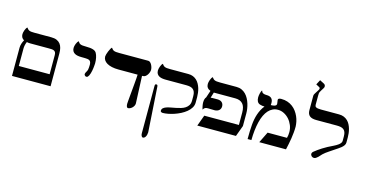

<svg xmlns="http://www.w3.org/2000/svg" viewBox="-112 -1471 4460 2335"><g transform="rotate(15 2118.0 -303.0)"><path d="M478.5 -138.2V-377.9Q478.5 -400.9 471.9 -413.3Q465.3 -425.8 453.1 -431.6Q440.9 -437.5 424.1 -438.5Q407.2 -439.5 386.2 -439.5H155.8Q143.1 -439.5 131.3 -440.7Q119.6 -441.9 109.4 -444.3Q90.3 -400.4 90.3 -357.9V-138.2ZM527.3 0H41.5V-355.5Q41.5 -380.4 50 -407.5Q58.6 -434.6 71.3 -456.1Q32.7 -476.6 32.7 -523.9Q32.7 -533.7 35.6 -547.4Q38.6 -561 43.7 -575Q48.8 -588.9 55.7 -600.3Q62.5 -611.8 70.3 -617.2Q78.6 -605.5 86.2 -597.9Q93.8 -590.3 104.2 -585.7Q114.7 -581.1 130.9 -579.3Q147 -577.6 171.9 -577.6H382.3Q423.3 -577.6 450.9 -565.7Q478.5 -553.7 495.6 -532Q512.7 -510.3 520 -480Q527.3 -449.7 527.3 -413.1Z M916.5 -224.1Q906.2 -224.1 897.9 -232.9Q889.6 -241.7 889.6 -251Q889.6 -258.3 893.3 -265.9Q897 -273.4 901.6 -281.5Q906.2 -289.6 910.4 -297.9Q914.6 -306.2 916 -314Q918 -326.2 919.4 -341.8Q920.9 -357.4 920.9 -377Q920.9 -401.9 911.6 -416.7Q902.3 -431.6 878.9 -436Q874.5 -436.5 868.4 -437.3Q862.3 -438 853 -438.5Q843.8 -439 830.3 -439.2Q816.9 -439.5 797.9 -439.5Q772.9 -439.5 750.7 -443.4Q728.5 -447.3 712.2 -457Q695.8 -466.8 686.3 -482.9Q676.8 -499 676.8 -523.9Q676.8 -534.2 679.9 -548.1Q683.1 -562 688.5 -575.7Q693.8 -589.4 701.4 -600.8Q709 -612.3 717.3 -617.2Q724.1 -605 731.2 -597.4Q738.3 -589.8 749 -585.4Q759.8 -581.1 775.9 -579.3Q792 -577.6 816.9 -577.6Q847.7 -577.6 870.4 -575Q893.1 -572.3 908.9 -567.1Q924.8 -562 935.1 -554.2Q945.3 -546.4 951.7 -535.6Q958 -524.9 963.1 -510.3Q968.3 -495.6 971.7 -479.2Q975.1 -462.9 976.8 -445.6Q978.5 -428.2 978.5 -411.6Q978.5 -410.2 978 -400.9Q977.5 -391.6 976.3 -377.9Q975.1 -364.3 973.1 -347.4Q971.2 -330.6 967.5 -313Q963.9 -295.4 959 -278.8Q954.1 -262.2 947.3 -249Q940.9 -237.3 934.3 -230.7Q927.7 -224.1 916.5 -224.1Z M1568.8 -410.2 1583.5 -65.4Q1583 -49.3 1575.2 -34.9Q1567.4 -20.5 1555.7 -9.8Q1543.9 1 1530.5 7.1Q1517.1 13.2 1505.4 13.2Q1499 13.2 1494.6 9Q1490.2 4.9 1487.5 -2Q1484.9 -8.8 1483.6 -17.6Q1482.4 -26.4 1482.4 -35.2Q1482.4 -43 1484.6 -69.1Q1486.8 -95.2 1490 -131.1Q1493.2 -167 1497.1 -208.5Q1501 -250 1504.4 -289.1Q1507.8 -328.1 1510.3 -360.4Q1512.7 -392.6 1513.2 -410.2H1273.4Q1225.1 -410.2 1188 -418.5Q1150.9 -426.8 1125.7 -441.7Q1100.6 -456.5 1087.6 -477.1Q1074.7 -497.6 1074.7 -522.5Q1074.7 -532.2 1080.1 -550.8Q1085.4 -569.3 1093.5 -588.9Q1101.6 -608.4 1110.6 -624.8Q1119.6 -641.1 1127.4 -646.5Q1135.7 -634.8 1143.3 -627.2Q1150.9 -619.6 1161.4 -615Q1171.9 -610.4 1188 -608.6Q1204.1 -606.9 1229.5 -606.9H1594.7Q1608.4 -606.9 1619.9 -596.4Q1631.3 -585.9 1639.4 -570.8Q1647.5 -555.7 1651.9 -538.8Q1656.2 -522 1656.2 -508.8Q1656.2 -496.1 1650.9 -479.2Q1645.5 -462.4 1635.5 -447Q1625.5 -431.6 1611.6 -421.1Q1597.7 -410.6 1580.1 -410.6Z M1819.3 233.9Q1818.8 250 1815.2 264.4Q1811.5 278.8 1805.2 289.6Q1798.8 300.3 1790.3 306.4Q1781.7 312.5 1772 312.5Q1762.7 312.5 1754.9 299.3Q1747.1 286.1 1747.1 264.2V-330.6Q1747.1 -342.8 1750.5 -348.9Q1753.9 -355 1764.6 -355Q1774.9 -355 1778.3 -348.9Q1781.7 -342.8 1782.7 -330.6ZM2107.9 -577.6Q2141.6 -577.6 2167.5 -566.9Q2193.4 -556.2 2212.9 -537.8Q2232.4 -519.5 2245.8 -495.1Q2259.3 -470.7 2267.6 -443.6Q2275.9 -416.5 2279.5 -387.9Q2283.2 -359.4 2283.2 -333V-264.6Q2283.2 -229.5 2264.6 -199Q2246.1 -168.5 2215.8 -143.6Q2185.5 -118.7 2147.5 -99.1Q2109.4 -79.6 2069.8 -66.4Q2030.3 -53.2 1993.4 -46.4Q1956.5 -39.6 1929.2 -39.6Q1926.3 -39.6 1921.1 -40.3Q1916 -41 1911.1 -43.2Q1906.2 -45.4 1902.8 -49.3Q1899.4 -53.2 1899.4 -59.1Q1899.4 -80.1 1913.8 -93.3Q1928.2 -106.4 1951.7 -114.7Q1975.1 -123 2005.4 -128.4Q2035.6 -133.8 2066.9 -140.1Q2098.1 -146.5 2128.4 -155.3Q2158.7 -164.1 2182.1 -179.4Q2205.6 -194.8 2220 -218Q2234.4 -241.2 2234.4 -275.9V-333Q2234.4 -364.7 2226.6 -385.3Q2218.8 -405.8 2203.6 -418Q2188.5 -430.2 2166.7 -434.8Q2145 -439.5 2116.7 -439.5H1858.9Q1834 -439.5 1812 -443.4Q1790 -447.3 1773.7 -456.8Q1757.3 -466.3 1747.8 -482.4Q1738.3 -498.5 1738.3 -523.4Q1738.3 -532.7 1741.2 -546.6Q1744.1 -560.5 1749.3 -574.5Q1754.4 -588.4 1761.2 -600.1Q1768.1 -611.8 1775.9 -617.2Q1784.2 -605.5 1791.7 -597.9Q1799.3 -590.3 1810.1 -585.7Q1820.8 -581.1 1836.7 -579.3Q1852.5 -577.6 1877.9 -577.6Z M2912.1 -138.2 2861.3 0H2374.5L2425.3 -138.2H2861.3V-293.9Q2861.3 -369.6 2828.9 -404.5Q2796.4 -439.5 2734.9 -439.5H2464.8L2443.4 -369.6Q2448.2 -370.1 2453.4 -370.6Q2458.5 -371.1 2467.8 -371.3Q2477.1 -371.6 2491.7 -371.6Q2506.3 -371.6 2529.8 -371.6Q2566.9 -371.6 2586.4 -352.5Q2606 -333.5 2606 -302.7Q2606 -273.4 2586.9 -255.1Q2567.9 -236.8 2533.2 -234.4Q2503.4 -234.4 2482.4 -235.4Q2461.4 -236.3 2446.8 -236.3Q2435.1 -236.3 2426.3 -235.1Q2417.5 -233.9 2410.6 -230.2Q2403.8 -226.6 2397.9 -220.5Q2392.1 -214.4 2385.7 -204.1Q2382.8 -212.9 2379.9 -224.4Q2377 -235.8 2374.8 -247.6Q2372.6 -259.3 2371.3 -270.3Q2370.1 -281.2 2370.1 -288.6Q2370.1 -337.9 2390.1 -358.9L2419.9 -448.7Q2366.7 -467.8 2366.7 -522Q2366.7 -531.7 2369.6 -545.9Q2372.6 -560.1 2377.7 -574Q2382.8 -587.9 2389.6 -599.9Q2396.5 -611.8 2404.3 -617.2Q2412.6 -605.5 2420.2 -597.9Q2427.7 -590.3 2438.2 -585.9Q2448.7 -581.5 2464.6 -579.6Q2480.5 -577.6 2505.9 -577.6H2714.8Q2751 -577.6 2779.8 -564.5Q2808.6 -551.3 2830.6 -529.1Q2852.5 -506.8 2867.9 -478Q2883.3 -449.2 2893.1 -418Q2902.8 -386.7 2907.5 -355Q2912.1 -323.2 2912.1 -295.9Z M3533.2 -297.9Q3533.2 -259.8 3529.5 -221.4Q3525.9 -183.1 3520 -145.5Q3514.2 -107.9 3506.6 -71.5Q3499 -35.2 3491.2 0H3154.8L3222.7 -138.2H3466.8Q3476.6 -172.9 3476.6 -212.9Q3476.6 -257.3 3460 -298.1Q3443.4 -338.9 3415.5 -370.4Q3387.7 -401.9 3350.8 -420.7Q3314 -439.5 3273.9 -439.5Q3238.3 -439.5 3208.5 -425.3Q3178.7 -411.1 3154.3 -384.3Q3106.4 -331.1 3081.5 -230.5Q3057.1 -130.4 3055.7 0H3007.8Q3007.8 -55.7 3009.5 -100.8Q3011.2 -146 3014.2 -181.6Q3017.1 -217.3 3023.7 -251.5Q3030.3 -285.6 3041 -317.6Q3051.8 -349.6 3067.1 -379.2Q3082.5 -408.7 3104 -435.1Q3088.9 -435.1 3074.7 -437Q3060.5 -439 3044.4 -444.3Q3022 -452.1 3011.2 -472.4Q3000.5 -492.7 3000.5 -523.4Q3000.5 -532.2 3002.2 -545.7Q3003.9 -559.1 3007.1 -572.8Q3010.3 -586.4 3014.9 -598.6Q3019.5 -610.8 3024.9 -617.2Q3028.8 -609.9 3031.2 -603.8Q3033.7 -597.7 3035.6 -594.7Q3040 -588.4 3053.7 -582.5Q3067.4 -576.7 3091.3 -576.7Q3134.3 -576.7 3154.5 -556.9Q3174.8 -537.1 3174.8 -497.1Q3174.8 -490.2 3173.3 -472.2Q3181.6 -472.2 3193.8 -472.9Q3206.1 -473.6 3217.3 -476.8Q3228.5 -480 3236.6 -486.6Q3244.6 -493.2 3244.6 -504.9Q3244.6 -519 3241.2 -532Q3237.8 -544.9 3237.8 -555.2Q3237.8 -565.4 3247.1 -571.5Q3256.3 -577.6 3277.8 -577.6Q3321.8 -577.6 3357.9 -565.2Q3394 -552.7 3422.1 -531.2Q3450.2 -509.8 3470.7 -481.7Q3491.2 -453.6 3504.9 -422.6Q3518.6 -391.6 3525.4 -359.4Q3532.2 -327.1 3533.2 -297.9Z M4179.7 -269.5Q4179.7 -250.5 4168 -233.6Q4156.2 -216.8 4138.9 -202.4Q4121.6 -188 4102.1 -175.5Q4082.5 -163.1 4067.4 -152.3Q4035.2 -129.9 3998.8 -106.2Q3962.4 -82.5 3933.1 -55.2Q3925.8 -48.3 3916 -36.6Q3906.2 -24.9 3894.8 -13.9Q3883.3 -2.9 3870.8 5.1Q3858.4 13.2 3845.7 13.2Q3836.9 13.2 3829.1 10Q3821.3 6.8 3815.4 1.2Q3809.6 -4.4 3806.2 -11.5Q3802.7 -18.6 3802.7 -26.4Q3802.7 -43.5 3819.8 -57.6Q3856.9 -88.4 3911.6 -123.3Q3966.3 -158.2 4042.5 -193.8Q4053.7 -199.2 4068.8 -207.8Q4084 -216.3 4097.7 -226.8Q4111.3 -237.3 4120.8 -250.2Q4130.4 -263.2 4130.4 -277.3V-334.5Q4130.4 -366.2 4122.6 -386.7Q4114.7 -407.2 4099.9 -418.9Q4085 -430.7 4063.2 -435.1Q4041.5 -439.5 4013.2 -439.5H3754.9Q3697.3 -439.5 3670.2 -462.4Q3643.1 -485.4 3643.1 -534.2V-715.3Q3643.1 -726.6 3650.1 -738.8Q3657.2 -751 3669.4 -770Q3682.1 -790 3688.7 -800.3Q3695.3 -810.5 3695.3 -819.8Q3695.3 -830.1 3686 -835L3642.6 -858.4L3674.8 -919.4L3726.1 -893.1Q3748.5 -882.3 3748.5 -859.4Q3748.5 -846.7 3740.2 -835Q3726.6 -814 3718 -799.6Q3709.5 -785.2 3705.6 -776.9Q3701.7 -768.6 3700.7 -756.6Q3699.7 -744.6 3699.7 -728V-615.7Q3699.7 -607.4 3702.6 -600.3Q3705.6 -593.3 3713.9 -588.1Q3722.2 -583 3737.1 -580.3Q3752 -577.6 3775.4 -577.6H4004.4Q4040 -577.6 4067.1 -566.2Q4094.2 -554.7 4113.8 -535.6Q4133.3 -516.6 4146 -491.7Q4158.7 -466.8 4166.3 -439.7Q4173.8 -412.6 4176.8 -385.5Q4179.7 -358.4 4179.7 -334.5Z"/></g></svg>

Font: Cardo
Style: Bold
Weight: 700
Designer: David J. Perry
Foundry: David J. Perry
Version: Version 1.0011